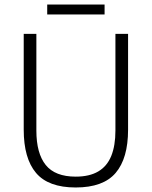

<svg xmlns="http://www.w3.org/2000/svg" viewBox="-20 -818 672 850"><path d="M315 12Q194 12 139.5 -52.5Q85 -117 85 -244V-668H141V-240Q141 -139 182.5 -87.5Q224 -36 315 -36Q376 -36 415 -59Q454 -82 472.5 -127.5Q491 -173 491 -240V-668H547V-244Q547 -117 492 -52.5Q437 12 315 12ZM189 -754V-798H443V-754Z"/></svg>

Font: Atkinson Hyperlegible Mono ExtraLight
Style: Regular
Weight: 200
Monospace: yes
Designer: Elliott Scott, Megan Eiswerth, Linus Boman, Theodore Petrosky, Letters from Sweden
Foundry: Applied Design Works, Letters from Sweden
Version: Version 2.001